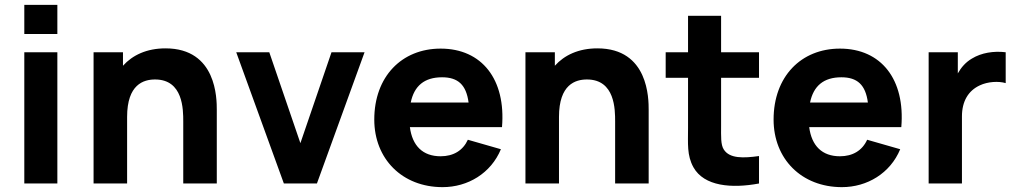

<svg xmlns="http://www.w3.org/2000/svg" viewBox="-20 -755 4183 790"><path d="M216 -615V-735H80V-615ZM216 0V-540H80V0Z M503 0V-274C503 -408 571 -428 618 -428C734 -428 734 -304 734 -255V0H872V-303C872 -348 872 -556 661 -556C583.5 -556 525 -528 486 -484.5V-540H365V0Z M1284 0 1480 -540H1344L1216 -166L1088 -540H952L1148 0Z M1801 15C1905 15 2000 -42 2041 -141L1905 -180C1885 -136 1846 -112 1793 -112C1719.5 -112 1676.5 -155 1666.5 -232H2045.5C2062 -428 1963 -555 1793 -555C1633 -555 1520 -440 1520 -263C1520 -101 1635 15 1801 15ZM1799 -437C1864.5 -437 1898.5 -406 1908 -333H1670C1684 -401.5 1726 -437 1799 -437Z M2280 0V-274C2280 -408 2348 -428 2395 -428C2511 -428 2511 -304 2511 -255V0H2649V-303C2649 -348 2649 -556 2438 -556C2360.5 -556 2302 -528 2263 -484.5V-540H2142V0Z M3103 -113C3039 -104 2982 -102 2958 -140C2945 -160 2947 -195 2947 -237V-435H3103V-540H2947V-690H2811V-540H2719V-435H2811V-229C2811 -164 2806 -116 2833 -67C2877 12 2991 21 3103 0Z M3444 15C3548 15 3643 -42 3684 -141L3548 -180C3528 -136 3489 -112 3436 -112C3362.5 -112 3319.5 -155 3309.5 -232H3688.5C3705 -428 3606 -555 3436 -555C3276 -555 3163 -440 3163 -263C3163 -101 3278 15 3444 15ZM3442 -437C3507.5 -437 3541.5 -406 3551 -333H3313C3327 -401.5 3369 -437 3442 -437Z M3938 0V-276C3938 -338 3964 -382 4012 -404C4044 -419 4088 -422 4118 -413V-540C4069 -546 4018 -538 3979 -514C3954 -499.5 3935 -478 3921 -453V-540H3801V0Z"/></svg>

Font: Manrope ExtraBold
Style: Regular
Weight: 800
Designer: Mikhail Sharanda
Foundry: Mikhail Sharanda
Version: Version 4.505